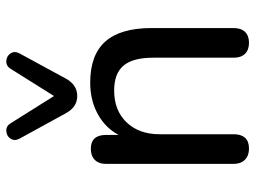

<svg xmlns="http://www.w3.org/2000/svg" viewBox="-120 -682 810 609"><g transform="rotate(-90 284.5 -378.0)"><path d="M68.7 -41.1V-446.7Q68.7 -469.2 81.4 -481.8Q94.1 -494.4 116.7 -494.4Q138.6 -494.4 149.5 -482.3Q160.5 -470.2 160.5 -446.7V-366L149.5 -381.7Q169.7 -437 217 -466.7Q264.2 -496.4 326.5 -496.4Q414.1 -496.4 456.8 -448.4Q499.5 -400.4 499.5 -301.7V-41.1Q499.5 -17.9 487.4 -5.3Q475.3 7.3 452.8 7.3Q430.3 7.3 417.9 -5.3Q405.5 -17.9 405.5 -41.1V-296.5Q405.5 -361 380.4 -390.7Q355.4 -420.4 301.4 -420.4Q238.2 -420.4 200.5 -381.1Q162.7 -341.7 162.7 -276.1V-41.1Q162.7 -17.5 151.3 -5.1Q139.8 7.3 117.3 7.3Q94.8 7.3 81.8 -5.6Q68.7 -18.5 68.7 -41.1ZM228.9 -574.4 149 -720Q140.3 -736.2 148.5 -748.9Q156.8 -761.5 172.7 -762.5Q188.6 -763.4 197.3 -749.1L283.9 -611.2L370.5 -749.1Q379.3 -763.4 395.2 -762.5Q411.1 -761.5 419.3 -748.9Q427.6 -736.2 418.8 -720L339.6 -574.4Q319.8 -537.5 283.9 -537.5Q248.6 -537.5 228.9 -574.4Z"/></g></svg>

Font: SN Pro Thin
Style: Regular
Weight: 200
Designer: Tobias Whetton
Foundry: Supernotes
Version: Version 1.003;Glyphs 3.3 (3324)